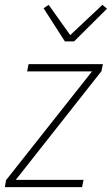

<svg xmlns="http://www.w3.org/2000/svg" viewBox="-26 -773 462 793"><path d="M-6 0 -1 -29 354 -478H86L92 -508H399L393 -479L39 -30H319L313 0ZM242 -602 154 -739 175 -753 264 -628 397 -753 416 -737 280 -602Z"/></svg>

Font: IBM Plex Sans Condensed ExtraLight
Style: Italic
Weight: 200
Width: 3
Italic angle: -11°
Designer: Mike Abbink, Paul van der Laan, Pieter van Rosmalen
Foundry: Bold Monday
Version: Version 1.3